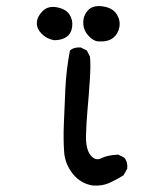

<svg xmlns="http://www.w3.org/2000/svg" viewBox="-20 -605 540 618"><path d="M279.3 -7.8Q240.2 -13.7 214.8 -44.9Q189.5 -76.2 186.5 -115.2Q183.6 -154.3 185.5 -205.6Q187.5 -256.8 190.4 -319.3Q193.4 -381.8 205.1 -442.4Q218.8 -454.1 240.2 -452.1L259.8 -442.4L269.5 -422.9Q272.5 -396.5 269 -345.2Q265.6 -293.9 261.7 -252Q257.8 -210 256.8 -167.5Q255.9 -125 271.5 -105.5Q287.1 -85.9 306.2 -95.7Q325.2 -105.5 360.4 -107.4L379.9 -97.7Q391.6 -84 389.6 -62.5L377.9 -41Q356.4 -27.3 333 -16.6Q309.6 -5.9 279.3 -7.8ZM294.9 -471.7Q279.3 -473.6 263.7 -491.2Q248 -508.8 248 -532.2Q248 -555.7 263.7 -572.3Q279.3 -588.9 310.5 -584.5Q341.8 -580.1 355 -560.1Q368.2 -540 364.3 -518.1Q360.4 -496.1 343.8 -482.9Q327.1 -469.7 294.9 -471.7ZM154.3 -475.6Q130.9 -479.5 114.3 -496.1Q97.7 -512.7 98.6 -532.2Q99.6 -551.8 117.2 -569.3Q134.8 -586.9 163.1 -581.5Q191.4 -576.2 203.1 -559.1Q214.8 -542 212.4 -520Q210 -498 194.8 -486.8Q179.7 -475.6 154.3 -475.6Z"/></svg>

Font: JasonHandwriting4
Style: Regular
Weight: 400
Version: Version 1.01.21